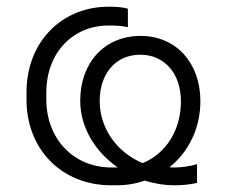

<svg xmlns="http://www.w3.org/2000/svg" viewBox="-20 -546 676 572"><path d="M567 -57C545 -50 519 -47 498 -47C493 -47 489 -47 485 -48C542 -93 577 -164 577 -245C577 -358 505 -439 399 -439C291 -439 219 -359 219 -246C219 -167 263 -94 331 -47C330 -47 329 -47 328 -47H313C198 -47 118 -133 118 -250V-270C118 -390 198 -470 303 -470C327 -470 344 -469 361 -465V-520C344 -525 327 -526 303 -526C165 -526 59 -422 59 -271V-249C59 -101 164 6 311 6H328C358 6 386 1 411 -8C440 1 470 6 501 6C522 6 545 4 567 -1ZM405 -60C328 -92 277 -164 277 -245C277 -326 324 -383 398 -383C471 -383 519 -326 519 -244C519 -160 476 -89 405 -60Z"/></svg>

Font: Fixel Display Light
Style: Regular
Weight: 300
Designer: AlfaBravo + MacPaw
Foundry: Kyrylo Tkachov, Marchela Mozhyna, Serhii Makarenko, Maria Weinstein, Zakhar Kryvoshyya
Version: Version 1.211